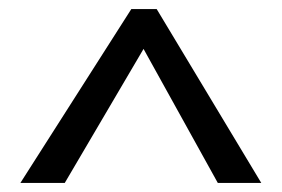

<svg xmlns="http://www.w3.org/2000/svg" viewBox="-20 -833 623 424"><path d="M461 -429 297 -725 123 -429H25L270 -813H326L557 -429Z"/></svg>

Font: BioRhyme Expanded
Style: Regular
Weight: 400
Width: 7
Designer: Aoife Mooney
Foundry: Aoife Mooney Type
Version: Version 1.001